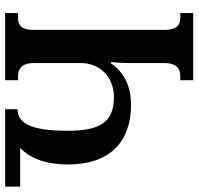

<svg xmlns="http://www.w3.org/2000/svg" viewBox="-32 -722 754 729"><g transform="rotate(-90 344.5 -357.0)"><path d="M596 -109V-605C596 -652 614 -665 641 -665H660V-714H405V-665H423C446 -665 470 -652 470 -606V-425C470 -361 424 -301 340 -301C243 -301 213 -358 213 -477C213 -598 234 -667 295 -667V-714H1V-657H148C107 -618 85 -557 85 -476C85 -316 171 -236 312 -236C380 -236 434 -261 469 -312H474C471 -286 470 -262 470 -240V-108C470 -62 446 -49 423 -49H405V0H660V-49H641C615 -49 596 -62 596 -109Z"/></g></svg>

Font: Noto Serif Georgian Condensed SemiBold
Style: Regular
Weight: 600
Width: 3
Designer: Monotype Design Team, Akaki Razmadze
Foundry: Google LLC
Version: Version 2.003